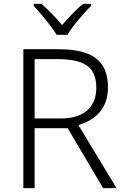

<svg xmlns="http://www.w3.org/2000/svg" viewBox="-20 -967 640 987"><path d="M271 -788H327C351 -831 410 -898 448 -937V-947H406C370 -917 331 -875 299 -838C268 -875 229 -917 193 -947H153V-937C189 -898 246 -831 271 -788ZM278 -714H100V0H158V-308H328L510 0H579L383 -324C470 -350 535 -408 535 -518C535 -660 449 -714 278 -714ZM273 -663C410 -663 475 -626 475 -516C475 -414 409 -358 293 -358H158V-663Z"/></svg>

Font: Noto Sans Bengali Light
Style: Regular
Weight: 300
Designer: Jelle Bosma - Monotype Design Team
Foundry: Monotype Imaging Inc.
Version: Version 2.003